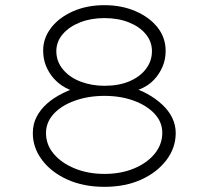

<svg xmlns="http://www.w3.org/2000/svg" viewBox="-20 -720 807 743"><path d="M384 3Q303 3 241 -25Q179 -53 143 -100.5Q107 -148 107 -205Q107 -240 122 -268.5Q137 -297 162.5 -319.5Q188 -342 223.5 -359.5Q259 -377 298 -388L289 -362Q260 -366 233.5 -380.5Q207 -395 188 -416.5Q169 -438 158 -465Q147 -492 147 -525Q147 -572 177.5 -612Q208 -652 262 -676Q316 -700 384 -700Q451 -700 505 -676.5Q559 -653 590 -613.5Q621 -574 621 -523Q621 -490 609 -462Q597 -434 577.5 -413Q558 -392 533 -380Q508 -368 483 -363L477 -385Q517 -375 549.5 -357Q582 -339 607.5 -315.5Q633 -292 646.5 -264Q660 -236 660 -205Q660 -148 624 -100.5Q588 -53 526.5 -25Q465 3 384 3ZM384 -47Q448 -47 498.5 -68Q549 -89 578.5 -125Q608 -161 608 -206Q608 -248 578 -280Q548 -312 497.5 -330.5Q447 -349 384 -349Q322 -349 270 -330.5Q218 -312 188 -279.5Q158 -247 158 -205Q158 -160 188 -124.5Q218 -89 269.5 -68Q321 -47 384 -47ZM384 -388Q440 -388 481 -405.5Q522 -423 545 -453.5Q568 -484 568 -522Q568 -559 544 -588Q520 -617 478.5 -633.5Q437 -650 384 -650Q332 -650 290 -633.5Q248 -617 223 -588Q198 -559 198 -522Q198 -482 224 -451Q250 -420 292.5 -404Q335 -388 384 -388Z"/></svg>

Font: Lexend Tera ExtraLight
Style: Regular
Weight: 250
Designer: Bonnie Shaver-Troup, Thomas Jockin
Foundry: Lexend
Version: Version 1.007